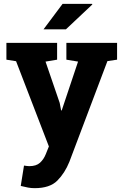

<svg xmlns="http://www.w3.org/2000/svg" viewBox="-20 -747 632 980"><path d="M12.7 0ZM577.6 -442.4 528.3 -435.1 334 79.1Q311 136.2 272.7 174.8Q234.4 213.4 157.2 213.4Q139.2 213.4 123.3 210.4Q107.4 207.5 85.9 202.1L102.5 98.1Q109.4 99.1 116.7 100.1Q124 101.1 129.4 101.1Q165 101.1 184.1 83.7Q203.1 66.4 213.4 40.5L229.5 0.5L62 -434.6L12.7 -442.4V-528.3H271.5V-442.4L212.4 -432.6L284.7 -221.7L292 -183.6L294.9 -183.1L378.4 -432.6L318.8 -442.4V-528.3H577.6ZM299.3 -727.1H450.2L451.2 -724.1L316.4 -597.2H202.1Z"/></svg>

Font: TypoPRO Roboto Slab
Style: Bold
Weight: 700
Designer: Google
Version: Version 1.100263; 2013; ttfautohint (v0.94.20-1c74) -l 8 -r 